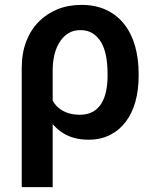

<svg xmlns="http://www.w3.org/2000/svg" viewBox="-20 -558 640 781"><path d="M543.9 -248.5V-258.8Q543.9 -319.8 529.3 -371.1Q514.6 -422.4 485.4 -459.5Q456.5 -496.6 412.8 -517.3Q369.1 -538.1 312 -538.1Q257.8 -538.1 213.9 -520.3Q169.9 -502.4 137.7 -469.7Q105 -437 86.7 -389.4Q68.4 -341.8 68.4 -281.2V203.1H194.3V-53.2Q204.1 -42 214.8 -32.5Q225.6 -22.9 238.3 -15.6Q258.8 -2.9 284.4 3.7Q310.1 10.3 339.8 10.3Q389.6 10.3 427.7 -9Q465.8 -28.3 491.7 -63Q517.6 -97.2 530.8 -144.5Q543.9 -191.9 543.9 -248.5ZM417.5 -258.8V-248.5Q417.5 -215.3 411.4 -186.5Q405.3 -157.7 392.1 -136.7Q378.9 -115.2 357.4 -103.3Q335.9 -91.3 305.2 -91.3Q282.2 -91.3 263.9 -96.2Q245.6 -101.1 231.4 -109.9Q219.7 -116.7 210.4 -126.5Q201.2 -136.2 194.3 -148.4V-272.9Q194.3 -306.6 201.9 -337.4Q209.5 -368.2 225.6 -391.1Q238.8 -411.1 259 -423.3Q279.3 -435.5 307.1 -435.5Q337.4 -435.5 358.4 -421.4Q379.4 -407.2 393.1 -383.3Q406.2 -358.9 411.9 -326.9Q417.5 -294.9 417.5 -258.8Z"/></svg>

Font: Roboto Mono SemiBold
Style: Regular
Weight: 600
Monospace: yes
Designer: Google
Version: Version 3.000